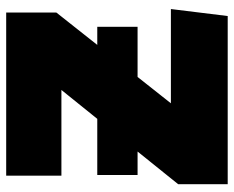

<svg xmlns="http://www.w3.org/2000/svg" viewBox="-86 -652 738 605"><g transform="rotate(-90 282.5 -349.0)"><path d="M260 -179 343 -284H501V-411H444L546 -540V-698H32V-524H302L211 -411H34V-284H108L5 -156V0H535L557 -179Z"/></g></svg>

Font: Fira Sans Ultra
Style: Regular
Weight: 950
Designer: Carrois Corporate & Edenspiekermann AG
Foundry: Carrois Corporate GbR & Edenspiekermann AG
Version: Version 4.203;PS 004.203;hotconv 1.0.88;makeotf.lib2.5.64775